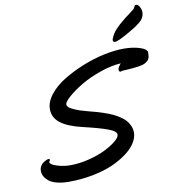

<svg xmlns="http://www.w3.org/2000/svg" viewBox="-101 -1041 1030 1142"><g transform="rotate(-10 414.0 -469.5)"><path d="M819.8 -662.1Q819.8 -636.2 813.5 -623Q811 -618.2 808.3 -615.2Q805.7 -612.3 801.5 -609.4Q797.4 -606.4 795.4 -605Q782.7 -594.2 746.6 -589.1Q710.4 -584 677.5 -582.5Q644.5 -581.1 641.6 -579.1Q638.7 -577.1 637.2 -577.1Q634.3 -577.1 631.3 -581.1Q628.4 -585 628.4 -591.8Q628.4 -602.5 647.5 -626Q587.9 -622.6 520.3 -598.6Q452.6 -574.7 402.8 -544.7Q353 -514.6 319.8 -485.6Q286.6 -456.5 286.6 -441.9Q286.6 -432.6 294.2 -424.6Q301.8 -416.5 330.1 -404.1Q358.4 -391.6 407.7 -378.9Q436 -371.6 455.3 -366.2Q474.6 -360.8 502.4 -351.3Q530.3 -341.8 549.6 -332.8Q568.8 -323.7 590.1 -310.1Q611.3 -296.4 624 -282Q636.7 -267.6 645.3 -248Q653.8 -228.5 653.8 -207Q653.8 -177.7 635 -147Q616.2 -116.2 578.4 -87.4Q540.5 -58.6 489.5 -35.9Q438.5 -13.2 368.7 0.5Q298.8 14.2 221.7 14.2Q180.7 14.2 149.7 5.9Q118.7 -2.4 101.8 -16.4Q85 -30.3 76.9 -45.7Q68.8 -61 68.8 -77.1Q68.8 -93.8 76.4 -106.9Q84 -120.1 94.5 -126.7Q105 -133.3 113 -136.7Q121.1 -140.1 124.5 -140.1Q133.3 -140.1 133.3 -134.3Q133.3 -131.8 130.1 -127.4Q127 -123 127 -121.1Q127 -106.9 166.7 -94Q206.5 -81.1 248.5 -81.1Q301.8 -81.1 358.9 -95.2Q416 -109.4 458.3 -129.9Q500.5 -150.4 528.1 -172.9Q555.7 -195.3 555.7 -211.9Q555.7 -232.9 506.8 -251Q458 -269 360.4 -292Q272 -312.5 228.8 -345.7Q185.5 -378.9 185.5 -430.2Q185.5 -474.1 219.7 -517.6Q253.9 -561 308.8 -594.7Q363.8 -628.4 429 -654.8Q494.1 -681.2 559.8 -695.1Q625.5 -709 677.7 -709Q721.7 -709 755.4 -701.2Q789.1 -693.4 804.4 -683.1Q819.8 -672.9 819.8 -662.1ZM716.8 -883.3Q731 -895 750 -908.4Q769 -921.9 776.4 -928.7Q783.7 -935.5 786.6 -944.3Q790 -953.1 795.9 -953.1Q809.6 -953.1 818.6 -936.3Q827.6 -919.4 827.6 -904.3Q827.6 -864.3 786.6 -837.4Q773.4 -824.7 713.4 -791Q653.3 -757.3 635.7 -757.3Q630.4 -757.3 627.4 -761.5Q624.5 -765.6 624.5 -770Q624.5 -774.4 627 -779.3Q637.7 -807.6 658.9 -830.8Q680.2 -854 716.8 -883.3Z"/></g></svg>

Font: Yellowtail
Style: Regular
Weight: 400
Designer: Astigmatic (AOETI)
Foundry: Astigmatic (AOETI)
Version: Version 1.000